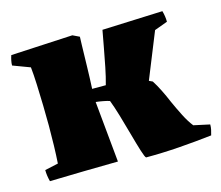

<svg xmlns="http://www.w3.org/2000/svg" viewBox="-78 -581 796 692"><g transform="rotate(-15 320.5 -235.0)"><path d="M387 12Q383 10 374.5 -17Q366 -44 355.5 -82.5Q345 -121 334 -158Q323 -195 314 -218Q306 -221 290 -224Q274 -227 263 -228Q268 -171 274 -114Q280 -57 285 0Q221 1 157.5 2Q94 3 30 5Q24 -18 24 -38L74 -49Q76 -79 77 -115Q78 -151 78 -189Q78 -225 77 -265Q76 -305 74.5 -343Q73 -381 70 -409L6 -433Q6 -442 8 -451.5Q10 -461 13 -470L244 -482L269 -470L268 -440Q267 -401 266 -358.5Q265 -316 263 -277H314Q322 -305 329 -340Q336 -375 342.5 -410.5Q349 -446 354 -473L580 -482Q586 -461 586 -441L537 -423L468 -252L481 -246Q492 -229 503.5 -206Q515 -183 525 -159Q538 -130 552 -102.5Q566 -75 581 -56L641 -43Q641 -33 639 -23.5Q637 -14 634 -4Q573 3 511 7.5Q449 12 387 12Z"/></g></svg>

Font: Labrada Black
Style: Regular
Weight: 900
Designer: Mercedes Jáuregui
Foundry: Omnibus-Type Team
Version: Version 1.000; ttfautohint (v1.8.4.7-5d5b)